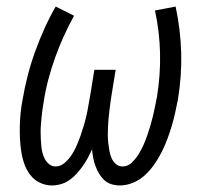

<svg xmlns="http://www.w3.org/2000/svg" viewBox="-20 -558 640 586"><path d="M138 8Q119 8 101.5 -0.5Q84 -9 72.5 -24Q61 -39 54.5 -57Q48 -75 45 -94.5Q42 -114 41 -133.5Q40 -153 40.5 -173.5Q41 -194 43 -214Q45 -234 49 -254Q55 -290 64.5 -327Q74 -364 87 -400Q100 -436 115.5 -470.5Q131 -505 150 -538L206 -510Q189 -479 174.5 -447Q160 -415 148 -381.5Q136 -348 127 -313.5Q118 -279 113 -245Q111 -234 109.5 -223Q108 -212 107 -201Q106 -190 105 -179Q104 -168 104 -156.5Q104 -145 104.5 -134.5Q105 -124 106 -113Q107 -102 109.5 -92Q112 -82 117 -72.5Q122 -63 130.5 -56.5Q139 -50 150 -50Q165 -50 178 -61.5Q191 -73 199.5 -86.5Q208 -100 214.5 -115Q221 -130 226 -144.5Q231 -159 235.5 -174Q240 -189 243.5 -204Q247 -219 249.5 -234.5Q252 -250 255 -265L268 -345H333L320 -265Q318 -253 316.5 -241Q315 -229 313.5 -217Q312 -205 311 -192.5Q310 -180 309.5 -168Q309 -156 309 -144.5Q309 -133 310.5 -121Q312 -109 314 -97.5Q316 -86 320.5 -75.5Q325 -65 333.5 -57.5Q342 -50 354 -50Q370 -50 382 -61.5Q394 -73 402.5 -86.5Q411 -100 417.5 -114.5Q424 -129 429 -143.5Q434 -158 438.5 -173Q443 -188 446.5 -202.5Q450 -217 453 -232Q456 -247 459 -262Q470 -329 468.5 -395Q467 -461 453 -526L516 -538Q531 -468 533 -397.5Q535 -327 523 -254Q519 -234 514.5 -213.5Q510 -193 504 -173Q498 -153 490.5 -133Q483 -113 473.5 -94Q464 -75 451.5 -57Q439 -39 423 -24Q407 -9 386.5 -0.5Q366 8 346 8Q332 8 319.5 4Q307 0 298 -8.5Q289 -17 282.5 -28Q276 -39 271.5 -51Q267 -63 264.5 -76Q262 -89 261 -102Q255 -89 248 -76Q241 -63 232.5 -51Q224 -39 214 -28Q204 -17 192 -8.5Q180 0 166 4Q152 8 138 8Z"/></svg>

Font: Iosevka Curly LtExObl
Style: Regular
Weight: 300
Width: 7
Italic angle: -9°
Monospace: yes
Designer: Belleve Invis
Foundry: Belleve Invis
Version: Version 11.1.0; ttfautohint (v1.8.3)